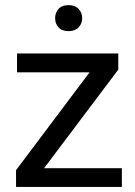

<svg xmlns="http://www.w3.org/2000/svg" viewBox="-20 -740 536 760"><path d="M462.4 -74.2V0H78.1V-74.2ZM448.2 -464.4 98.6 0H43.5V-66.4L390.6 -528.3H448.2ZM408.2 -528.3V-453.6H47.4V-528.3ZM198.2 -668Q198.2 -689.5 211.7 -704.6Q225.1 -719.7 251.5 -719.7Q277.3 -719.7 291.3 -704.6Q305.2 -689.5 305.2 -668Q305.2 -646.5 291.3 -631.6Q277.3 -616.7 251.5 -616.7Q225.1 -616.7 211.7 -631.6Q198.2 -646.5 198.2 -668Z"/></svg>

Font: Vazirmatn
Style: Regular
Weight: 400
Designer: Saber Rastikerdar
Foundry: Saber Rastikerdar
Version: Version 33.003;September 2, 2022;FontCreator 14.0.0.2862 64-